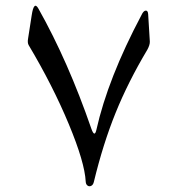

<svg xmlns="http://www.w3.org/2000/svg" viewBox="-20 -564 626 677"><path d="M311 77.1Q308.6 87.9 301.5 91.3Q294.4 94.7 288.6 90.3Q282.7 85.9 282.2 76.2Q278.8 8.8 222.4 -126.7Q166 -262.2 81.1 -404.8Q76.2 -413.1 79.1 -428.7L91.8 -510.3Q99.6 -562.5 115.7 -533.2Q220.2 -347.7 302.2 -109.9Q313.5 -78.1 319.8 -106Q360.4 -287.6 479 -511.2Q485.8 -525.9 493.7 -526.6Q501.5 -527.3 502.4 -514.2L508.3 -417.5Q508.8 -405.8 499.5 -388.7Q431.6 -274.9 387.5 -165.8Q343.3 -56.6 311 77.1Z"/></svg>

Font: Amiri Quran Colored
Style: Regular
Weight: 400
Designer: Khaled Hosny
Version: Version 000.111